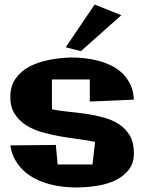

<svg xmlns="http://www.w3.org/2000/svg" viewBox="-20 -781 629 836"><path d="M563 -113.8Q563 -70.8 541 -42.2Q519 -13.7 483.4 3.7Q447.8 21 402.3 28.1Q356.9 35.2 310.1 35.2Q284.2 35.2 254.6 32Q225.1 28.8 195.3 20.8Q165.5 12.7 137.5 -0.7Q109.4 -14.2 86.4 -34.7Q63.5 -55.2 47.1 -83Q30.8 -110.8 24.9 -147.9L223.1 -149.9L231 -64.9H382.8L394 -163.1Q363.8 -169.9 324.7 -174.8Q285.6 -179.7 244.6 -186.8Q203.6 -193.8 164.1 -205.1Q124.5 -216.3 93.8 -235.8Q63 -255.4 43.9 -285.2Q24.9 -314.9 24.9 -358.9Q24.9 -406.2 47.9 -438.7Q70.8 -471.2 108.2 -491Q145.5 -510.7 192.9 -520Q240.2 -529.3 289.1 -530.8Q314.9 -530.8 345 -527.8Q375 -524.9 404.8 -517.3Q434.6 -509.8 462.2 -496.6Q489.7 -483.4 511.5 -463.1Q533.2 -442.9 547.1 -414.3Q561 -385.7 563 -347.2L371.1 -338.9V-435.1H206.1V-305.2Q237.8 -298.3 276.9 -294.7Q315.9 -291 355.5 -285.2Q395 -279.3 432.4 -269Q469.7 -258.8 498.8 -239.7Q527.8 -220.7 545.4 -190.4Q563 -160.2 563 -113.8ZM508.3 -714.8 332 -558.1 266.1 -575.2 392.1 -761.2Z"/></svg>

Font: Galindo
Style: Regular
Weight: 400
Version: Version 1.000